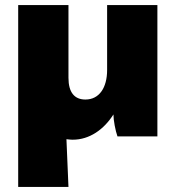

<svg xmlns="http://www.w3.org/2000/svg" viewBox="-20 -540 695 760"><path d="M267 13H268C334 13 391 -27 429 -87C429 -64 437 -22 445 0H603V-520H404V-263C404 -193 373 -146 318 -146C275 -146 251 -174 251 -232V-520H52V200H251L243 11C251 12 259 13 267 13Z"/></svg>

Font: Fixel Display Black
Style: Regular
Weight: 900
Designer: AlfaBravo + MacPaw
Foundry: Kyrylo Tkachov, Marchela Mozhyna, Serhii Makarenko, Maria Weinstein, Zakhar Kryvoshyya
Version: Version 1.211